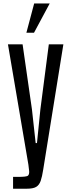

<svg xmlns="http://www.w3.org/2000/svg" viewBox="-20 -994 415 1133"><path d="M57.1 119.6V49.8H88.4Q109.4 49.8 126 48.1Q142.6 46.4 146.5 41Q153.3 33.2 152.1 15.9Q150.9 -1.5 147.5 -22.5L26.9 -732.4H113.3L168.5 -348.6L190.4 -149.9H198.2L218.3 -348.6L268.1 -732.4H354L234.9 7.3Q228.5 48.8 220 73.5Q211.4 98.1 193.4 108.9Q175.3 119.6 138.7 119.6ZM135.7 -800.8 181.6 -973.6H273.4L180.7 -800.8Z"/></svg>

Font: AntonioLight
Style: Regular
Weight: 300
Designer: Vernon Adams
Foundry: Vernon Adams
Version: Version 1.002